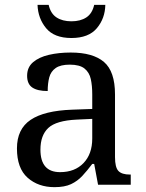

<svg xmlns="http://www.w3.org/2000/svg" viewBox="-20 -763 603 793"><path d="M205 10Q138 10 94 -29Q50 -68 50 -150Q50 -230 106.5 -268Q163 -306 278 -310L361 -313V-373Q361 -409 355 -436.5Q349 -464 329 -480Q309 -496 268 -496Q230 -496 210 -482Q190 -468 183.5 -443.5Q177 -419 177 -387Q135 -387 113.5 -401.5Q92 -416 92 -450Q92 -485 116.5 -506Q141 -527 182 -536.5Q223 -546 272 -546Q364 -546 409.5 -507Q455 -468 455 -373V-114Q455 -72 469 -57Q483 -42 517 -42H520V0H385L369 -86H361Q340 -58 320 -36.5Q300 -15 273.5 -2.5Q247 10 205 10ZM228 -52Q289 -52 325 -89.5Q361 -127 361 -191V-272L297 -269Q212 -265 179.5 -234.5Q147 -204 147 -145Q147 -52 228 -52ZM275 -606Q204 -606 170.5 -646.5Q137 -687 135 -743H181Q189 -707 213.5 -691Q238 -675 275 -675Q312 -675 336.5 -691Q361 -707 369 -743H415Q414 -687 380 -646.5Q346 -606 275 -606Z"/></svg>

Font: Noto Serif Khitan Small Script
Style: Regular
Weight: 400
Designer: LIU Zhao, ZHANG Congyu, Kushim JIANG
Foundry: Guyu Beijing Co. Ltd.
Version: Version 1.000; ttfautohint (v1.8.4.7-5d5b)